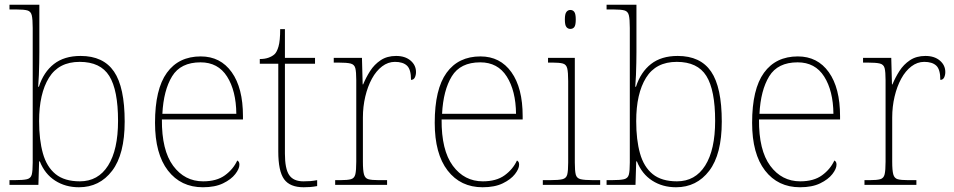

<svg xmlns="http://www.w3.org/2000/svg" viewBox="-20 -780 4023 810"><path d="M313 10Q256 10 212.5 -18Q169 -46 148 -99H145L142 0H20V-20H41Q78 -20 94 -24Q110 -28 114 -43.5Q118 -59 118 -94V-662Q118 -699 114 -715.5Q110 -732 95.5 -736Q81 -740 51 -740H20V-760H146V-560Q146 -541 145.5 -515.5Q145 -490 144 -463.5Q143 -437 141 -414H144Q164 -476 207.5 -510Q251 -544 320 -544Q416 -544 461 -478Q506 -412 506 -267Q506 -129 453 -59.5Q400 10 313 10ZM317 -15Q394 -15 436 -81.5Q478 -148 478 -270Q478 -400 441 -459.5Q404 -519 316 -519Q228 -519 186.5 -452Q145 -385 145 -269Q145 -190 161 -133Q177 -76 214.5 -45.5Q252 -15 317 -15Z M836 10Q743 10 688.5 -60.5Q634 -131 634 -262Q634 -404 684 -473Q734 -542 827 -542Q910 -542 957.5 -475.5Q1005 -409 1005 -290V-276H663Q662 -146 710.5 -80.5Q759 -15 837 -15Q894 -15 929 -40.5Q964 -66 981 -103Q986 -100 988 -96Q990 -92 990 -85Q990 -68 972.5 -45.5Q955 -23 921 -6.5Q887 10 836 10ZM977 -300Q976 -397 938 -457Q900 -517 826 -517Q742 -517 706 -458Q670 -399 665 -300Z M1261 10Q1203 10 1178.5 -24Q1154 -58 1154 -141V-511H1076V-531Q1097 -531 1112.5 -536.5Q1128 -542 1138 -551Q1148 -560 1155 -584Q1162 -608 1162 -657H1182V-536H1309V-511H1182V-132Q1182 -68 1200 -41.5Q1218 -15 1260 -15Q1277 -15 1289.5 -16Q1302 -17 1318 -20V5Q1302 8 1288.5 9Q1275 10 1261 10Z M1394 0V-20H1416Q1446 -20 1460.5 -24Q1475 -28 1479 -44.5Q1483 -61 1483 -98V-442Q1483 -477 1479 -492.5Q1475 -508 1459 -512Q1443 -516 1406 -516H1388V-536H1507L1510 -424H1512Q1524 -453 1541.5 -480.5Q1559 -508 1586 -526Q1613 -544 1651 -544Q1689 -544 1712 -524.5Q1735 -505 1735 -476Q1735 -463 1730 -453Q1725 -443 1714 -443Q1714 -487 1697 -503Q1680 -519 1646 -519Q1617 -519 1592 -500Q1567 -481 1549 -448Q1531 -415 1521 -372.5Q1511 -330 1511 -284V-98Q1511 -61 1515.5 -44.5Q1520 -28 1534 -24Q1548 -20 1578 -20H1613V0Z M2016 10Q1923 10 1868.5 -60.5Q1814 -131 1814 -262Q1814 -404 1864 -473Q1914 -542 2007 -542Q2090 -542 2137.5 -475.5Q2185 -409 2185 -290V-276H1843Q1842 -146 1890.5 -80.5Q1939 -15 2017 -15Q2074 -15 2109 -40.5Q2144 -66 2161 -103Q2166 -100 2168 -96Q2170 -92 2170 -85Q2170 -68 2152.5 -45.5Q2135 -23 2101 -6.5Q2067 10 2016 10ZM2157 -300Q2156 -397 2118 -457Q2080 -517 2006 -517Q1922 -517 1886 -458Q1850 -399 1845 -300Z M2270 0V-20H2300Q2337 -20 2353 -24Q2369 -28 2373 -43.5Q2377 -59 2377 -94V-438Q2377 -475 2373 -491.5Q2369 -508 2354.5 -512Q2340 -516 2310 -516H2292V-536H2405V-94Q2405 -59 2409 -43.5Q2413 -28 2429.5 -24Q2446 -20 2482 -20H2512V0ZM2386 -658Q2376 -658 2369.5 -666Q2363 -674 2363 -698Q2363 -721 2369.5 -729.5Q2376 -738 2386 -738Q2397 -738 2403 -729.5Q2409 -721 2409 -698Q2409 -674 2403 -666Q2397 -658 2386 -658Z M2832 10Q2775 10 2731.5 -18Q2688 -46 2667 -99H2664L2661 0H2539V-20H2560Q2597 -20 2613 -24Q2629 -28 2633 -43.5Q2637 -59 2637 -94V-662Q2637 -699 2633 -715.5Q2629 -732 2614.5 -736Q2600 -740 2570 -740H2539V-760H2665V-560Q2665 -541 2664.5 -515.5Q2664 -490 2663 -463.5Q2662 -437 2660 -414H2663Q2683 -476 2726.5 -510Q2770 -544 2839 -544Q2935 -544 2980 -478Q3025 -412 3025 -267Q3025 -129 2972 -59.5Q2919 10 2832 10ZM2836 -15Q2913 -15 2955 -81.5Q2997 -148 2997 -270Q2997 -400 2960 -459.5Q2923 -519 2835 -519Q2747 -519 2705.5 -452Q2664 -385 2664 -269Q2664 -190 2680 -133Q2696 -76 2733.5 -45.5Q2771 -15 2836 -15Z M3355 10Q3262 10 3207.5 -60.5Q3153 -131 3153 -262Q3153 -404 3203 -473Q3253 -542 3346 -542Q3429 -542 3476.5 -475.5Q3524 -409 3524 -290V-276H3182Q3181 -146 3229.5 -80.5Q3278 -15 3356 -15Q3413 -15 3448 -40.5Q3483 -66 3500 -103Q3505 -100 3507 -96Q3509 -92 3509 -85Q3509 -68 3491.5 -45.5Q3474 -23 3440 -6.5Q3406 10 3355 10ZM3496 -300Q3495 -397 3457 -457Q3419 -517 3345 -517Q3261 -517 3225 -458Q3189 -399 3184 -300Z M3627 0V-20H3649Q3679 -20 3693.5 -24Q3708 -28 3712 -44.5Q3716 -61 3716 -98V-442Q3716 -477 3712 -492.5Q3708 -508 3692 -512Q3676 -516 3639 -516H3621V-536H3740L3743 -424H3745Q3757 -453 3774.5 -480.5Q3792 -508 3819 -526Q3846 -544 3884 -544Q3922 -544 3945 -524.5Q3968 -505 3968 -476Q3968 -463 3963 -453Q3958 -443 3947 -443Q3947 -487 3930 -503Q3913 -519 3879 -519Q3850 -519 3825 -500Q3800 -481 3782 -448Q3764 -415 3754 -372.5Q3744 -330 3744 -284V-98Q3744 -61 3748.5 -44.5Q3753 -28 3767 -24Q3781 -20 3811 -20H3846V0Z"/></svg>

Font: Noto Serif Kannada Thin
Style: Regular
Weight: 250
Version: Version 2.003